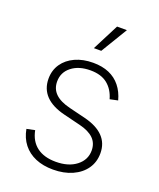

<svg xmlns="http://www.w3.org/2000/svg" viewBox="-142 -843 780 941"><g transform="rotate(20 248.5 -372.0)"><path d="M248 11.2Q196.3 11.2 156.5 -5.6Q116.7 -22.5 91.6 -54.4Q66.4 -86.4 58.1 -131.8L100.6 -140.6Q111.3 -85.9 148.9 -57.6Q186.5 -29.3 247.6 -29.3Q314 -29.3 354.5 -60.8Q395 -92.3 395 -141.1Q395 -179.2 370.4 -203.4Q345.7 -227.5 297.4 -239.3L210.4 -260.7Q143.6 -276.9 109.6 -312Q75.7 -347.2 75.7 -400.4Q75.7 -444.3 98.6 -477.8Q121.6 -511.2 162.4 -529.8Q203.1 -548.3 255.9 -548.3Q303.2 -548.3 338.9 -533Q374.5 -517.6 398.2 -488Q421.9 -458.5 433.1 -416.5L391.6 -407.7Q378.4 -455.1 345.2 -481.9Q312 -508.8 255.9 -508.8Q195.3 -508.8 157.7 -479.2Q120.1 -449.7 120.1 -401.9Q120.1 -363.3 145.8 -338.4Q171.4 -313.5 223.6 -300.8L309.1 -279.8Q373.5 -263.7 406.7 -229.5Q439.9 -195.3 439.9 -143.1Q439.9 -97.2 415.8 -62.5Q391.6 -27.8 348.1 -8.3Q304.7 11.2 248 11.2ZM233.4 -616.7 304.2 -754.9H355.5L272 -616.7Z"/></g></svg>

Font: Inter 17pt ExtraLight
Style: Regular
Weight: 250
Version: Version 4.001;git-66647c0bb